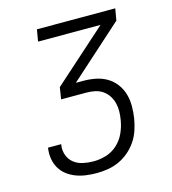

<svg xmlns="http://www.w3.org/2000/svg" viewBox="-109 -825 819 914"><g transform="rotate(-15 300.0 -367.5)"><path d="M256 0Q229 0 203 -3.5Q177 -7 153.5 -16Q130 -25 110.5 -40Q91 -55 78.5 -76.5Q66 -98 62 -123.5Q58 -149 62 -176Q62 -176 62 -176.5Q62 -177 62 -177H127Q127 -177 127 -177Q127 -177 127 -176Q122 -150 130.5 -125Q139 -100 158.5 -84.5Q178 -69 203.5 -63.5Q229 -58 256 -58Q287 -58 318 -67.5Q349 -77 373.5 -99.5Q398 -122 411.5 -152Q425 -182 430 -212Q434 -234 434.5 -255.5Q435 -277 430 -297Q425 -317 414 -334Q403 -351 386.5 -362.5Q370 -374 349.5 -378.5Q329 -383 307 -383H182L191 -441L455 -677H147L157 -735H543L533 -677L270 -441H307Q338 -441 368 -435Q398 -429 423 -414Q448 -399 465.5 -375.5Q483 -352 491 -324Q499 -296 499 -265Q499 -234 494 -203Q489 -175 480 -148Q471 -121 454.5 -96.5Q438 -72 415 -52.5Q392 -33 365.5 -21Q339 -9 311 -4.5Q283 0 256 0Z"/></g></svg>

Font: Iosevka SS04 Lt Ex Obl
Style: Regular
Weight: 300
Width: 7
Italic angle: -9°
Monospace: yes
Designer: Belleve Invis
Foundry: Belleve Invis
Version: Version 19.0.0; ttfautohint (v1.8.4)